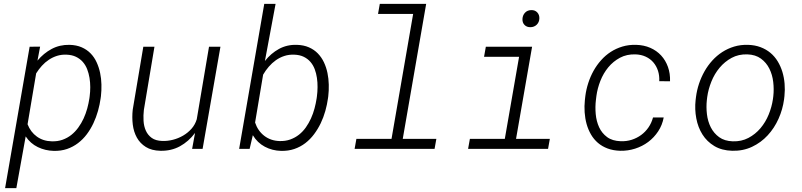

<svg xmlns="http://www.w3.org/2000/svg" viewBox="-20 -770 4148 993"><path d="M500.5 -261.7Q496.1 -229.5 486.8 -196.3Q477.5 -163.1 463.1 -132.6Q448.7 -102.1 429 -75.7Q409.2 -49.3 383.5 -29.8Q357.9 -10.3 326.7 0.5Q295.4 11.2 257.8 10.3Q213.9 9.3 175.5 -9.3Q137.2 -27.8 112.8 -64.5L64.5 203.1H6.3L133.3 -528.3L187.5 -528.8L173.8 -456.5Q205.6 -494.6 247.1 -516.8Q288.6 -539.1 339.8 -538.1Q375.5 -537.1 402.3 -525.4Q429.2 -513.7 448.5 -493.9Q467.8 -474.1 479.7 -448Q491.7 -421.9 497.8 -392.8Q503.9 -363.8 504.6 -332.8Q505.4 -301.8 502 -272.5ZM443.8 -272.5Q446.8 -294.9 446.8 -319.3Q446.8 -343.8 442.9 -367.4Q439 -391.1 430.7 -412.4Q422.4 -433.6 408 -450Q393.6 -466.3 372.8 -476.3Q352.1 -486.3 323.7 -487.3Q297.9 -488.3 275.1 -481.2Q252.4 -474.1 232.7 -460.9Q212.9 -447.8 196.5 -429.7Q180.2 -411.6 167 -390.6L122.6 -127.4Q138.2 -86.9 170.9 -63.5Q203.6 -40 247.6 -39.1Q277.8 -38.1 303.2 -47.1Q328.6 -56.2 348.9 -72.3Q369.1 -88.4 385 -110.4Q400.9 -132.3 412.4 -157.2Q423.8 -182.1 431.2 -209Q438.5 -235.8 442.4 -261.7Z M988.8 -82.5Q955.6 -38.1 910.4 -13.4Q865.2 11.2 809.1 9.8Q764.2 8.8 734.4 -9.8Q704.6 -28.3 688 -58.1Q671.4 -87.9 666.7 -125.7Q662.1 -163.6 666.5 -203.1L721.2 -528.3H778.8L724.1 -201.7Q720.7 -173.3 722.4 -145Q724.1 -116.7 734.4 -94Q744.6 -71.3 764.9 -56.6Q785.2 -42 819.3 -41Q846.2 -40 874.3 -47.1Q902.3 -54.2 927 -68.6Q951.7 -83 970.5 -104.2Q989.3 -125.5 997.6 -153.3L1061 -528.3H1120.1L1027.8 0H973.6Z M1676.3 -261.7Q1671.9 -229.5 1662.6 -196.3Q1653.3 -163.1 1638.7 -132.6Q1624 -102.1 1604.2 -75.7Q1584.5 -49.3 1559.1 -29.8Q1533.7 -10.3 1502.2 0.5Q1470.7 11.2 1433.6 10.3Q1388.2 9.3 1349.6 -11.2Q1311 -31.7 1287.6 -70.8L1271 0H1216.8L1346.7 -750H1405.3L1350.1 -454.6Q1381.3 -494.1 1422.6 -516.8Q1463.9 -539.6 1515.1 -538.1Q1550.8 -537.1 1577.9 -525.1Q1605 -513.2 1624 -493.4Q1643.1 -473.6 1655.3 -447.8Q1667.5 -421.9 1673.6 -392.6Q1679.7 -363.3 1680.4 -332.3Q1681.2 -301.3 1677.7 -272ZM1619.1 -272Q1622.1 -294.4 1622.3 -319.1Q1622.6 -343.8 1619.1 -367.2Q1615.7 -390.6 1607.7 -412.1Q1599.6 -433.6 1585.4 -450Q1571.3 -466.3 1550.8 -476.3Q1530.3 -486.3 1501.5 -487.3Q1474.1 -488.3 1450.4 -480.5Q1426.8 -472.7 1406.7 -458.5Q1386.7 -444.3 1370.1 -425Q1353.5 -405.8 1340.8 -383.8L1299.3 -136.2Q1313.5 -93.3 1346.7 -67.6Q1379.9 -42 1425.8 -40.5Q1456.1 -39.6 1481.2 -48.6Q1506.3 -57.6 1526.4 -73.5Q1546.4 -89.4 1561.8 -111.1Q1577.1 -132.8 1588.4 -157.7Q1599.6 -182.6 1606.7 -209.2Q1613.8 -235.8 1617.7 -261.7Z M1944.3 -750H2184.1L2063 -51.8H2236.8L2227.5 0H1814L1823.2 -51.8H2004.9L2116.7 -697.8H1935.1Z M2492.7 -528.3H2731.9L2648.9 -51.8H2823.7L2814.5 0H2400.9L2410.2 -51.8H2590.8L2664.6 -476.1H2483.4ZM2682.1 -671.9Q2683.1 -691.4 2695.3 -704.3Q2707.5 -717.3 2727.5 -717.8Q2747.1 -718.3 2758.8 -705.6Q2770.5 -692.9 2769.5 -673.8Q2768.6 -654.8 2755.9 -642.3Q2743.2 -629.9 2724.1 -629.4Q2704.6 -628.9 2692.9 -640.9Q2681.2 -652.8 2682.1 -671.9Z M3190.4 -39.6Q3220.2 -38.6 3247.1 -47.1Q3273.9 -55.7 3295.9 -71.8Q3317.9 -87.9 3333.7 -110.8Q3349.6 -133.8 3357.4 -162.6H3412.6Q3405.3 -123 3384 -90.8Q3362.8 -58.6 3332.5 -35.9Q3302.2 -13.2 3264.6 -1.2Q3227.1 10.7 3187.5 9.8Q3151.4 8.8 3122.6 -2Q3093.8 -12.7 3072.3 -31.2Q3050.8 -49.8 3036.4 -74.7Q3022 -99.6 3013.9 -128.4Q3005.9 -157.2 3003.7 -189Q3001.5 -220.7 3004.9 -252.4L3007.3 -273.4Q3011.7 -307.6 3022.5 -340.8Q3033.2 -374 3049.8 -403.8Q3066.4 -433.6 3088.9 -458.7Q3111.3 -483.9 3138.9 -501.7Q3166.5 -519.5 3199.2 -529.3Q3231.9 -539.1 3269.5 -538.1Q3310.1 -537.1 3343 -522.7Q3376 -508.3 3399.2 -483.2Q3422.4 -458 3434.6 -423.8Q3446.8 -389.6 3445.3 -349.6L3389.6 -350.1Q3391.1 -378.9 3383.1 -403.8Q3375 -428.7 3359.1 -447.3Q3343.3 -465.8 3319.8 -476.8Q3296.4 -487.8 3266.6 -488.8Q3221.7 -490.2 3186.5 -471.4Q3151.4 -452.6 3126 -421.9Q3100.6 -391.1 3085.2 -352.1Q3069.8 -313 3064.5 -273.4L3062 -252.9Q3057.6 -217.3 3061 -179.9Q3064.5 -142.6 3078.6 -111.8Q3092.8 -81.1 3119.9 -61Q3147 -41 3190.4 -39.6Z M3579.6 -268.6Q3584 -303.2 3595.2 -336.9Q3606.4 -370.6 3623.5 -400.9Q3640.6 -431.2 3663.8 -456.8Q3687 -482.4 3715.3 -500.7Q3743.7 -519 3776.9 -529.1Q3810.1 -539.1 3848.1 -538.1Q3884.3 -537.1 3913.3 -526.1Q3942.4 -515.1 3964.6 -496.6Q3986.8 -478 4002.2 -452.6Q4017.6 -427.2 4026.4 -398.2Q4035.2 -369.1 4037.8 -337.4Q4040.5 -305.7 4037.1 -273.4L4035.2 -256.8Q4028.3 -204.6 4006.6 -156Q3984.9 -107.4 3950.4 -70.1Q3916 -32.7 3869.4 -10.7Q3822.8 11.2 3766.6 9.8Q3712.9 8.3 3674.6 -14.6Q3636.2 -37.6 3613 -74.5Q3589.8 -111.3 3581.1 -158Q3572.3 -204.6 3577.6 -252.4ZM3635.7 -252Q3631.8 -216.3 3636.2 -179.2Q3640.6 -142.1 3656.2 -111.3Q3671.9 -80.6 3699.5 -60.5Q3727.1 -40.5 3769.5 -39.1Q3814.5 -37.6 3850.6 -56.6Q3886.7 -75.7 3913.1 -106.9Q3939.5 -138.2 3955.6 -177.7Q3971.7 -217.3 3977.5 -257.3L3979.5 -272.9Q3983.4 -308.6 3979 -346.2Q3974.6 -383.8 3959 -415Q3943.4 -446.3 3915.5 -466.8Q3887.7 -487.3 3845.2 -488.8Q3799.8 -490.2 3763.9 -470.7Q3728 -451.2 3701.7 -419.7Q3675.3 -388.2 3659.2 -348.1Q3643.1 -308.1 3637.7 -268.6Z"/></svg>

Font: TypoPRO Roboto Mono
Style: Italic
Weight: 300
Designer: Google
Version: Version 2.000986; 2015; ttfautohint (v1.3)